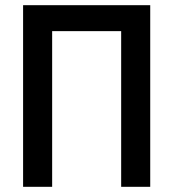

<svg xmlns="http://www.w3.org/2000/svg" viewBox="-20 -720 668 740"><path d="M447 0H559V-700H69V0H181V-600H447Z"/></svg>

Font: Mint Spirit No2
Style: Bold
Weight: 700
Designer: HARENDAL Hirwen
Foundry: Arkandis Digital Foundry.
Version: Version 1.004;FFEdit